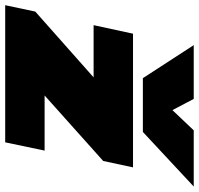

<svg xmlns="http://www.w3.org/2000/svg" viewBox="-72 -714 748 721"><g transform="rotate(90 301.5 -354.0)"><path d="M111 -708H313L355 -628L431 -708H642L437 -517H235ZM-15 -113 232 -332H36L68 -480H570L546 -368L300 -148H507L476 0H-39Z"/></g></svg>

Font: Prompt Black
Style: Italic
Weight: 900
Italic angle: -12°
Designer: Katatrad Team
Foundry: CadsonDemak
Version: Version 1.001